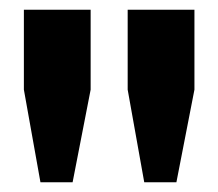

<svg xmlns="http://www.w3.org/2000/svg" viewBox="-20 -749 448 394"><path d="M63 -375 29 -565V-729H166V-565L129 -375ZM276 -375 242 -565V-729H379V-565L342 -375Z"/></svg>

Font: Hubot Sans
Style: Bold
Weight: 700
Designer: Deni Anggara
Foundry: GitHub, Inc., Subsidiary of Microsoft Corporation
Version: Version 2.000